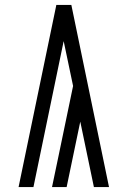

<svg xmlns="http://www.w3.org/2000/svg" viewBox="-20 -755 515 775"><path d="M359 0 304 -264 249 0H190L217 -129L275 -408L237 -589L115 0H55L207 -733V-735H268L420 0Z"/></svg>

Font: Iosevka QP Light
Style: Regular
Weight: 300
Designer: Belleve Invis
Foundry: Belleve Invis
Version: Version 20.0.0; ttfautohint (v1.8.4)